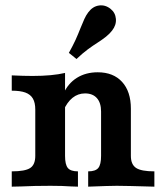

<svg xmlns="http://www.w3.org/2000/svg" viewBox="-20 -699 613 719"><path d="M112.1 -115.3V-288.8Q112.1 -314.6 103.1 -330Q94.2 -345.3 75.1 -352.4Q56.1 -359.4 24 -359.4V-416.7Q69.8 -414.6 102 -414.6Q175.7 -414.6 223.6 -425.9V-115.3Q223.6 -82.6 234.1 -69.9Q244.6 -57.3 271.9 -57.3V0Q259.8 -0.8 247.2 -0.8Q214.5 -3.2 169.2 -3.2Q107.1 -3.2 59.5 -0.8L24 0V-57.3Q74 -57.3 93 -69.8Q112.1 -82.3 112.1 -115.3ZM358.5 -115.3V-281.3Q358.5 -314 342.8 -331.6Q327.1 -349.2 298.5 -349.2Q272.1 -349.2 251.6 -332.7Q231.1 -316.3 217.3 -284.3L217.5 -348Q234.6 -386.6 267.9 -407.5Q301.2 -428.3 345.9 -428.3Q404.4 -428.3 437.2 -392.3Q470.1 -356.2 470.1 -292.1V-115.3Q470.1 -83.1 489.5 -70.2Q508.9 -57.3 558.1 -57.3V0Q448.7 -3.2 417.3 -3.2Q391.4 -3.2 310.2 0V-57.3Q337.5 -57.3 348 -69.9Q358.5 -82.6 358.5 -115.3ZM281.6 -594.1Q289.7 -613.9 295.8 -627.7Q302 -641.5 310.5 -652.8Q327.1 -675.1 350.7 -678.4Q374.3 -681.7 394.2 -665.7Q412 -651.5 414 -628.4Q416 -605.3 399.9 -584.7Q390.1 -572 377.2 -561.8Q364.3 -551.5 346.4 -539.9Q326.3 -527.2 307.6 -513.2Q288.9 -499.3 266.5 -478L237.9 -501Q253.1 -528.3 262.7 -549.2Q272.2 -570.1 281.6 -594.1Z"/></svg>

Font: Playfair Micro SmCond SmLight
Style: Regular
Weight: 360
Width: 4
Designer: Claus Eggers Sørensen
Foundry: Claus Eggers Sørensen
Version: Version 2.100;Glyphs 3.2 (3219)